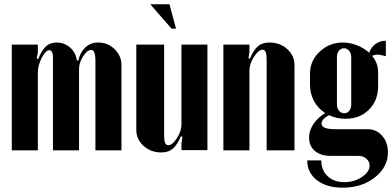

<svg xmlns="http://www.w3.org/2000/svg" viewBox="-20 -704 1836 899"><path d="M347.2 -420.9Q354.5 -458.5 379.2 -481.7Q403.8 -504.9 439.9 -504.9Q484.9 -504.9 516.8 -473.6Q548.8 -442.4 548.8 -398.9V0H426.8V-418.9Q426.8 -470.2 407.2 -470.2Q388.7 -470.2 369.4 -440.7Q350.1 -411.1 350.1 -379.9V0H228V-438Q228 -452.1 223.1 -460.7Q218.3 -469.2 210.9 -469.2Q194.3 -469.2 175.8 -433.6Q157.2 -397.9 157.2 -365.2V0H35.2V-495.1H157.2V-458L151.9 -429.2L159.2 -428.2Q173.8 -466.3 193.8 -485.6Q213.9 -504.9 245.1 -504.9Q281.2 -504.9 308.1 -481.4Q335 -458 339.8 -420.9Z M804.2 -569.8H783.2L683.6 -684.1H773.4ZM827.1 -65.9Q809.1 -24.4 788.6 -7.3Q768.1 9.8 735.4 9.8Q686 9.8 652.1 -21Q618.2 -51.8 618.2 -96.2V-495.1H748.5V-66.9Q748.5 -23.9 767.6 -23.9Q787.1 -23.9 808.3 -57.1Q829.6 -90.3 829.6 -121.1V-495.1H951.2V-1H829.6V-35.2L834.5 -64Z M1149.9 -429.2Q1168 -471.2 1188.2 -488Q1208.5 -504.9 1241.7 -504.9Q1291 -504.9 1325 -474.1Q1358.9 -443.4 1358.9 -398.9V0H1228.5V-428.2Q1228.5 -471.2 1210 -471.2Q1190.4 -471.2 1169.2 -438Q1147.9 -404.8 1147.9 -374V0H1025.9V-495.1H1147.9V-460L1143.6 -431.2Z M1584.5 174.8Q1509.3 174.8 1463.9 139.6Q1418.5 104.5 1418.5 46.9H1484.4Q1484.4 92.8 1513.9 120.8Q1543.5 148.9 1592.3 148.9Q1637.7 148.9 1674.1 125Q1710.4 101.1 1710.4 71.8Q1710.4 52.2 1695.6 39.1Q1680.7 25.9 1658.2 25.9H1528.3Q1481.9 25.9 1454.6 2.9Q1427.2 -20 1427.2 -60.1Q1427.2 -92.3 1446.8 -122.1Q1466.3 -151.9 1502.4 -174.8Q1468.8 -196.3 1450.2 -231Q1431.6 -265.6 1431.6 -306.2V-359.9Q1431.6 -419.9 1477.1 -462.4Q1522.5 -504.9 1585.4 -504.9Q1618.2 -504.9 1650.9 -492.2Q1683.6 -479.5 1708.5 -457Q1717.8 -483.4 1738.3 -498.3Q1758.8 -513.2 1786.6 -513.2V-440.9Q1760.3 -448.2 1745.6 -448.2Q1732.4 -448.2 1722.7 -441.9Q1750.5 -408.2 1750.5 -366.2V-300.8Q1750.5 -233.4 1707.8 -190.7Q1665 -147.9 1597.7 -147.9Q1555.7 -147.9 1520.5 -165Q1485.4 -145.5 1485.4 -125Q1485.4 -99.1 1549.3 -99.1H1701.7Q1742.2 -99.1 1769.3 -68.4Q1796.4 -37.6 1796.4 8.8Q1796.4 78.6 1735.1 126.7Q1673.8 174.8 1584.5 174.8ZM1557.6 -214.8Q1557.6 -197.3 1567.4 -185.5Q1577.1 -173.8 1592.3 -173.8Q1606.4 -173.8 1615.5 -185.3Q1624.5 -196.8 1624.5 -214.8V-437Q1624.5 -454.1 1614.5 -466.1Q1604.5 -478 1590.3 -478Q1576.2 -478 1566.9 -466.3Q1557.6 -454.6 1557.6 -437Z"/></svg>

Font: Moniqa Black Heading
Style: Regular
Weight: 900
Designer: Rajesh Rajput
Foundry: Rajesh Rajput
Version: Version 1.000